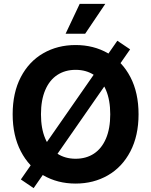

<svg xmlns="http://www.w3.org/2000/svg" viewBox="-20 -953 793 1007"><path d="M89.4 -11.8 595.4 -739.3 662.4 -694.2 156.4 33.7ZM376.5 9.8Q281.9 9.8 206.9 -33.6Q132 -76.9 89.2 -159.4Q46.4 -241.9 46.4 -353.5Q46.4 -466.6 89.2 -548.7Q132 -630.7 206.9 -673.7Q281.9 -716.8 376.5 -716.8Q471.2 -716.8 546.2 -673.7Q621.1 -630.7 663.9 -548.7Q706.7 -466.6 706.7 -353.5Q706.7 -241.4 663.9 -159.1Q621.1 -76.9 546.2 -33.6Q471.2 9.8 376.5 9.8ZM376.5 -586.7Q321.5 -586.7 280.5 -559.8Q239.5 -532.9 217.2 -480.4Q194.9 -428 194.9 -353.5Q194.9 -279 217.2 -226.6Q239.5 -174.2 280.5 -147.3Q321.5 -120.4 376.5 -120.4Q432 -120.4 472.8 -147.3Q513.6 -174.2 535.9 -226.6Q558.2 -279 558.2 -353.5Q558.2 -428 535.9 -480.4Q513.6 -532.9 472.8 -559.8Q432 -586.7 376.5 -586.7ZM398 -932.8H532.3L426.6 -776H324Z"/></svg>

Font: WEMIX Pretendard Variable
Style: Regular
Weight: 400
Designer: Base glyphs from Inter by Rasmus Andersson; Hangeul glyphs from Noto Sans CJK(Source Han Sans) by Jang Soo-young and Kan
Foundry: Kil Hyung-jin
Version: Version 1.000;Glyphs 3.2 (3208)